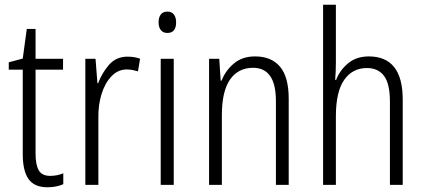

<svg xmlns="http://www.w3.org/2000/svg" viewBox="-20 -780 1790 810"><path d="M192 -38Q207 -38 221.5 -41Q236 -44 247 -49V-3Q234 3 217 6.5Q200 10 180 10Q125 10 100.5 -24.5Q76 -59 76 -130V-486H17V-517L76 -533L93 -658H130V-532H246V-486H130V-133Q130 -85 143.5 -61.5Q157 -38 192 -38Z M518 -541Q531 -541 545 -539Q559 -537 571 -532L562 -479Q552 -482 540 -484.5Q528 -487 515 -487Q478 -487 450.5 -458.5Q423 -430 408.5 -383.5Q394 -337 395 -282V0H340V-532H383L391 -429H394Q410 -472 440 -506.5Q470 -541 518 -541Z M686 -731Q705 -731 714 -718.5Q723 -706 723 -686Q723 -641 686 -641Q668 -641 658.5 -653Q649 -665 649 -686Q649 -706 658 -718.5Q667 -731 686 -731ZM713 -532V0H658V-532Z M1056 -542Q1125 -542 1161.5 -498.5Q1198 -455 1198 -363V0H1144V-353Q1144 -425 1119.5 -459.5Q1095 -494 1048 -494Q985 -494 950.5 -444.5Q916 -395 916 -294V0H862V-532H905L911 -440H915Q931 -482 966.5 -512Q1002 -542 1056 -542Z M1397 -518Q1397 -477 1394 -443H1398Q1413 -483 1448 -512.5Q1483 -542 1536 -542Q1679 -542 1679 -360V0H1625V-351Q1625 -427 1600 -460Q1575 -493 1528 -493Q1467 -493 1432 -443Q1397 -393 1397 -289V0H1343V-760H1397Z"/></svg>

Font: Noto Sans Sinhala Condensed Light
Style: Regular
Weight: 300
Width: 3
Designer: Jelle Bosma - Monotype Design Team
Foundry: Monotype Imaging Inc.
Version: Version 2.006; ttfautohint (v1.8.4.7-5d5b)